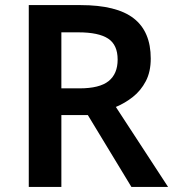

<svg xmlns="http://www.w3.org/2000/svg" viewBox="-20 -734 686 754"><path d="M296 -714Q438 -714 505 -662Q572 -610 572 -504Q572 -452 552.5 -415Q533 -378 502 -353.5Q471 -329 435 -314L640 0H496L325 -282H221V0H93V-714ZM288 -607H221V-387H292Q371 -387 406.5 -415.5Q442 -444 442 -500Q442 -558 404.5 -582.5Q367 -607 288 -607Z"/></svg>

Font: Noto Sans Tangsa SemiBold
Style: Regular
Weight: 600
Version: Version 1.504